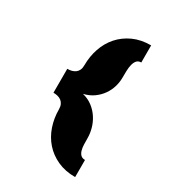

<svg xmlns="http://www.w3.org/2000/svg" viewBox="-203 -911 973 1077"><g transform="rotate(30 284.0 -372.5)"><path d="M186 -515.1Q186 -572.3 203.6 -623.8Q221.2 -675.3 255.4 -714.1Q289.6 -752.9 339.6 -775.9Q389.6 -798.8 454.6 -798.8V-688Q436 -688 426.3 -676.8Q416.5 -665.5 411.9 -647.5Q407.2 -629.4 406.5 -606.2Q405.8 -583 405.8 -559.1Q405.8 -531.7 397 -502.2Q388.2 -472.7 370.1 -446.8Q352.1 -420.9 324.5 -400.9Q296.9 -380.9 259.3 -372.1Q296.9 -362.8 324.5 -341.3Q352.1 -319.8 370.1 -291.7Q388.2 -263.7 397 -231.9Q405.8 -200.2 405.8 -170.9Q405.8 -149.4 406.5 -128.9Q407.2 -108.4 411.9 -92.3Q416.5 -76.2 426.5 -66.4Q436.5 -56.6 454.6 -56.6V54.2Q389.6 54.2 339.6 31.2Q289.6 8.3 255.4 -30.5Q221.2 -69.3 203.6 -120.8Q186 -172.4 186 -229.5Q186 -247.6 180.2 -260.3Q174.3 -272.9 164.3 -280.5Q154.3 -288.1 141.1 -291.5Q127.9 -294.9 112.8 -294.9V-449.7Q127.9 -449.7 141.1 -453.1Q154.3 -456.5 164.3 -464.1Q174.3 -471.7 180.2 -484.1Q186 -496.6 186 -515.1Z"/></g></svg>

Font: Candal
Style: Regular
Weight: 400
Designer: vernon adams
Foundry: vernon adams
Version: Version 1.000